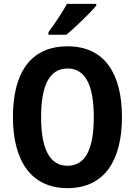

<svg xmlns="http://www.w3.org/2000/svg" viewBox="-20 -965 699 995"><path d="M479 -945H327C303 -900 264 -843 231 -798V-785H324C371 -824 448 -898 479 -936ZM612 -358C612 -581 524 -725 330 -725C140 -725 47 -590 47 -359C47 -137 137 10 330 10C523 10 612 -136 612 -358ZM193 -358C193 -520 235 -610 330 -610C424 -610 466 -521 466 -358C466 -194 424 -106 330 -106C236 -106 193 -196 193 -358Z"/></svg>

Font: Noto Sans Display SemiCondensed
Style: Bold
Weight: 700
Width: 4
Designer: Monotype Design Team
Foundry: Monotype Imaging Inc.
Version: Version 1.900